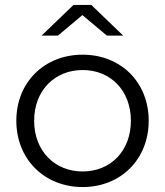

<svg xmlns="http://www.w3.org/2000/svg" viewBox="-20 -751 667 776"><path d="M313 -690 412 -607H478L349 -731H277L148 -607H214ZM314 -530C160 -530 46 -419 46 -263C46 -107 160 5 314 5C468 5 581 -107 581 -263C581 -419 468 -530 314 -530ZM314 -58C202 -58 118 -140 118 -263C118 -386 202 -468 314 -468C426 -468 509 -386 509 -263C509 -140 426 -58 314 -58Z"/></svg>

Font: Montserrat Lite
Style: Regular
Weight: 400
Designer: Julieta Ulanovsky
Foundry: Julieta Ulanovsky
Version: Version 7.200;PS 007.200;hotconv 1.0.88;makeotf.lib2.5.64775